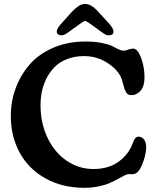

<svg xmlns="http://www.w3.org/2000/svg" viewBox="-20 -919 777 953"><path d="M352.1 -782.7Q346.2 -778.3 337.9 -772.5Q329.6 -766.6 325.4 -763.4Q321.3 -760.3 315.7 -756.3Q310.1 -752.4 306.9 -750.7Q303.7 -749 299.8 -747.1Q295.9 -745.1 292.7 -744.4Q289.6 -743.7 286.6 -743.7Q275.4 -743.7 268.6 -748.3Q261.7 -752.9 261.7 -761.7Q261.7 -774.9 277.8 -794.4L337.4 -861.3Q357.4 -881.3 372.1 -890.4Q386.7 -899.4 402.3 -899.4Q429.7 -899.4 459 -870.1L520.5 -803.2Q543.5 -777.3 543.5 -761.7Q543.5 -743.7 518.6 -743.7Q514.2 -743.7 510 -744.9Q505.9 -746.1 499.3 -750.2Q492.7 -754.4 488.3 -757.3Q483.9 -760.3 472.2 -768.8Q460.4 -777.3 453.1 -782.7Q417.5 -809.6 402.3 -815.9Q388.7 -810.1 352.1 -782.7ZM398.9 13.2Q289.6 13.2 205.8 -33.4Q122.1 -80.1 77.9 -160.9Q33.7 -241.7 33.7 -344.2Q33.7 -416 57.9 -481.4Q82 -546.9 127.2 -598.9Q172.4 -650.9 244.1 -681.9Q315.9 -712.9 403.8 -712.9Q450.7 -712.9 485.8 -705.8Q521 -698.7 536.9 -690.2Q552.7 -681.6 567.4 -674.6Q582 -667.5 592.8 -667.5Q605 -667.5 616.7 -672.6Q628.4 -677.7 641.1 -677.7Q663.1 -677.7 680.2 -632.1Q697.3 -586.4 697.3 -535.2Q697.3 -491.2 678 -469Q658.7 -446.8 633.3 -446.8Q623.5 -446.8 616.9 -450Q610.4 -453.1 605.7 -460.9Q601.1 -468.8 598.9 -474.9Q596.7 -481 593.3 -494.1Q589.8 -507.3 587.9 -513.7Q576.2 -563 520.8 -601.8Q465.3 -640.6 397.5 -640.6Q350.1 -640.6 312.3 -625.5Q274.4 -610.4 250.5 -585.9Q226.6 -561.5 210.4 -529.1Q194.3 -496.6 187.7 -463.9Q181.2 -431.2 181.2 -397Q181.2 -308.6 215.6 -235.8Q250 -163.1 310.3 -121.6Q370.6 -80.1 443.8 -80.1Q513.2 -80.1 560.8 -111.1Q608.4 -142.1 632.3 -191.9Q634.3 -196.8 638.7 -208Q643.1 -219.2 645.8 -224.9Q648.4 -230.5 654.3 -235.6Q660.2 -240.7 667.5 -240.7Q683.1 -240.7 694.3 -227.3Q705.6 -213.9 705.6 -188.5Q705.6 -159.7 693.1 -122.3Q680.7 -85 666 -68.4Q655.8 -56.6 642.1 -54.7Q638.2 -54.2 634.3 -54.2Q630.4 -54.2 625.7 -54.4Q621.1 -54.7 618.7 -54.7Q610.4 -54.7 596.7 -47.6Q583 -40.5 564.9 -30.5Q546.9 -20.5 524.4 -10.5Q502 -0.5 468.8 6.3Q435.5 13.2 398.9 13.2Z"/></svg>

Font: Cooper* SemiBold
Style: Regular
Weight: 600
Designer: Owen Earl
Foundry: indestructible type*
Version: Version 0.001